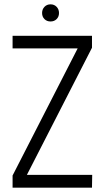

<svg xmlns="http://www.w3.org/2000/svg" viewBox="-20 -865 483 885"><path d="M213 -766Q196 -766 185 -777Q174 -788 174 -805Q174 -822 185 -833.5Q196 -845 213 -845Q230 -845 241 -833.5Q252 -822 252 -805Q252 -788 241 -777Q230 -766 213 -766ZM38 0V-56L338 -642H38V-700H404V-645L104 -59H405L404 0Z"/></svg>

Font: Stick No Bills Light
Style: Regular
Weight: 300
Version: Version 2.000